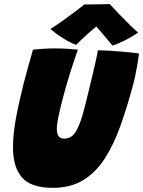

<svg xmlns="http://www.w3.org/2000/svg" viewBox="-20 -912 705 946"><path d="M240.5 13.5Q133 13.5 88.5 -37.5Q44 -88.5 44 -185.5Q44 -250.5 58.5 -329Q73 -407.5 97 -502.5Q107 -541 118.5 -582.2Q130 -623.5 142.5 -667.5Q169 -670 196.8 -671.8Q224.5 -673.5 248 -673.5Q278.5 -673.5 308.8 -671.8Q339 -670 363.5 -667.5Q352.5 -635 338.2 -592.2Q324 -549.5 311 -504.5Q297.5 -458.5 286 -414Q274.5 -369.5 267.2 -333.5Q260 -297.5 260 -277Q260 -229 295.5 -229Q334.5 -229 355 -265.8Q375.5 -302.5 389.5 -355Q394.5 -373.5 402.8 -406.2Q411 -439 420.5 -478.2Q430 -517.5 439 -555.2Q448 -593 454.2 -622.2Q460.5 -651.5 462 -664Q486.5 -664 519 -662Q551.5 -660 583.2 -657.5Q615 -655 637.5 -652.2Q660 -649.5 665 -648Q662 -623 657.2 -595.2Q652.5 -567.5 646.2 -538.2Q640 -509 631.5 -478.5Q604 -377.5 572 -288.5Q540 -199.5 496.5 -131.5Q453 -63.5 390.8 -25Q328.5 13.5 240.5 13.5ZM520.5 -892Q539.5 -871 567.5 -842Q595.5 -813 621.5 -787.5Q647.5 -762 660.5 -751.5Q629.5 -730 595 -712.8Q560.5 -695.5 534 -687.5Q520.5 -704 506.8 -720.2Q493 -736.5 480.8 -751Q468.5 -765.5 459.8 -775.5Q451 -785.5 448 -789H464.5Q458.5 -784.5 446.5 -774.8Q434.5 -765 419 -751.2Q403.5 -737.5 386.8 -722Q370 -706.5 355 -691Q338 -696.5 314.5 -709.5Q291 -722.5 268 -738.5Q245 -754.5 228.5 -769Q259 -788.5 294 -813.5Q329 -838.5 357.2 -860Q385.5 -881.5 395.5 -890Q406 -890 431 -890.2Q456 -890.5 482 -891Q508 -891.5 520.5 -892Z"/></svg>

Font: Grandstander Thin Black
Style: Italic
Weight: 900
Italic angle: -15°
Version: Version 1.200